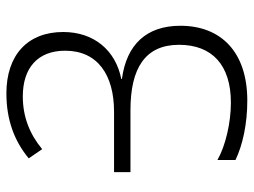

<svg xmlns="http://www.w3.org/2000/svg" viewBox="-114 -650 774 585"><g transform="rotate(-90 272.5 -357.0)"><path d="M468 -551C468 -660 397 -724 281 -724C199 -724 135 -699 83 -656L111 -615C157 -653 209 -674 272 -674C358 -674 411 -629 411 -545C411 -445 336 -396 225 -396H41V-346H230C358 -346 429 -301 429 -198C429 -97 367 -40 253 -40C192 -40 122 -56 78 -81V-26C124 -4 188 10 259 10C408 10 487 -71 487 -194C487 -297 430 -358 325 -372V-374C411 -391 468 -456 468 -551Z"/></g></svg>

Font: Noto Sans Armenian SemiCondensed Light
Style: Regular
Weight: 300
Width: 4
Designer: Monotype Design Team
Foundry: Monotype Imaging Inc.
Version: Version 2.008